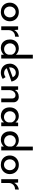

<svg xmlns="http://www.w3.org/2000/svg" viewBox="1922 -2738 825 4710"><g transform="rotate(90 2335.0 -382.5)"><path d="M45 -211Q45 -273 74.5 -323Q104 -373 156 -402Q208 -431 275 -431Q342 -431 393 -402Q444 -373 472.5 -323Q501 -273 501 -211Q501 -149 472.5 -99Q444 -49 392.5 -19.5Q341 10 273 10Q207 10 155.5 -17Q104 -44 74.5 -94Q45 -144 45 -211ZM139 -210Q139 -170 156.5 -137.5Q174 -105 204 -86Q234 -67 272 -67Q311 -67 341 -86Q371 -105 388.5 -137.5Q406 -170 406 -210Q406 -250 388.5 -282.5Q371 -315 341 -334.5Q311 -354 272 -354Q234 -354 203.5 -334Q173 -314 156 -281.5Q139 -249 139 -210Z M709 -414 716 -317Q733 -352 763 -377.5Q793 -403 825.5 -416.5Q858 -430 882 -431L878 -338Q831 -340 795 -319.5Q759 -299 739 -264Q719 -229 719 -189V0H626V-414Z M1153 10Q1094 10 1047.5 -17.5Q1001 -45 974.5 -95.5Q948 -146 948 -213Q948 -281 976 -330Q1004 -379 1053.5 -405Q1103 -431 1164 -431Q1211 -431 1254 -411.5Q1297 -392 1323 -358V-775H1416V0H1322V-64Q1292 -31 1248.5 -10.5Q1205 10 1153 10ZM1182 -70Q1236 -70 1273 -99Q1310 -128 1321 -177V-255Q1310 -299 1271.5 -328Q1233 -357 1182 -357Q1144 -357 1112 -338.5Q1080 -320 1061 -288Q1042 -256 1042 -214Q1042 -174 1061 -141Q1080 -108 1112 -89Q1144 -70 1182 -70Z M1769 10Q1699 10 1647.5 -18.5Q1596 -47 1568.5 -97Q1541 -147 1541 -210Q1541 -271 1571.5 -321.5Q1602 -372 1654.5 -401.5Q1707 -431 1771 -431Q1853 -431 1907 -383Q1961 -335 1981 -251L1653 -136Q1670 -105 1701 -87.5Q1732 -70 1771 -70Q1799 -70 1824 -80Q1849 -90 1872 -106L1915 -37Q1883 -16 1844.5 -3Q1806 10 1769 10ZM1633 -215Q1632 -203 1634 -192L1875 -281Q1861 -311 1834.5 -334Q1808 -357 1764 -357Q1707 -357 1670 -317Q1633 -277 1633 -215Z M2181 -414 2187 -334Q2208 -378 2252 -404Q2296 -430 2354 -430Q2412 -430 2449.5 -395.5Q2487 -361 2489 -306V0H2395V-274Q2393 -307 2374.5 -328Q2356 -349 2317 -350Q2263 -350 2226.5 -306.5Q2190 -263 2190 -194V0H2097V-414Z M2823 10Q2764 10 2716.5 -15Q2669 -40 2641.5 -88.5Q2614 -137 2614 -207Q2614 -277 2642.5 -327Q2671 -377 2719.5 -404Q2768 -431 2826 -431Q2882 -431 2921 -407Q2960 -383 2982 -349L2989 -414H3075V0H2982V-68Q2970 -52 2947.5 -34Q2925 -16 2893.5 -3Q2862 10 2823 10ZM2848 -67Q2899 -67 2935 -95.5Q2971 -124 2982 -173V-255Q2970 -298 2932 -326Q2894 -354 2845 -354Q2807 -354 2776 -336Q2745 -318 2726.5 -286Q2708 -254 2708 -212Q2708 -171 2727 -138.5Q2746 -106 2778 -86.5Q2810 -67 2848 -67Z M3406 10Q3347 10 3300.5 -17.5Q3254 -45 3227.5 -95.5Q3201 -146 3201 -213Q3201 -281 3229 -330Q3257 -379 3306.5 -405Q3356 -431 3417 -431Q3464 -431 3507 -411.5Q3550 -392 3576 -358V-775H3669V0H3575V-64Q3545 -31 3501.5 -10.5Q3458 10 3406 10ZM3435 -70Q3489 -70 3526 -99Q3563 -128 3574 -177V-255Q3563 -299 3524.5 -328Q3486 -357 3435 -357Q3397 -357 3365 -338.5Q3333 -320 3314 -288Q3295 -256 3295 -214Q3295 -174 3314 -141Q3333 -108 3365 -89Q3397 -70 3435 -70Z M3794 -211Q3794 -273 3823.5 -323Q3853 -373 3905 -402Q3957 -431 4024 -431Q4091 -431 4142 -402Q4193 -373 4221.5 -323Q4250 -273 4250 -211Q4250 -149 4221.5 -99Q4193 -49 4141.5 -19.5Q4090 10 4022 10Q3956 10 3904.5 -17Q3853 -44 3823.5 -94Q3794 -144 3794 -211ZM3888 -210Q3888 -170 3905.5 -137.5Q3923 -105 3953 -86Q3983 -67 4021 -67Q4060 -67 4090 -86Q4120 -105 4137.5 -137.5Q4155 -170 4155 -210Q4155 -250 4137.5 -282.5Q4120 -315 4090 -334.5Q4060 -354 4021 -354Q3983 -354 3952.5 -334Q3922 -314 3905 -281.5Q3888 -249 3888 -210Z M4458 -414 4465 -317Q4482 -352 4512 -377.5Q4542 -403 4574.5 -416.5Q4607 -430 4631 -431L4627 -338Q4580 -340 4544 -319.5Q4508 -299 4488 -264Q4468 -229 4468 -189V0H4375V-414Z"/></g></svg>

Font: Synthetic
Style: Regular
Weight: 400
Designer: Santiago Orozco
Foundry: Typemade
Version: Version 2.000; ttfautohint (v1.8.4.7-5d5b)